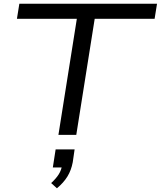

<svg xmlns="http://www.w3.org/2000/svg" viewBox="-20 -725 864 1032"><path d="M294 0 393 -624H71L84 -705H824L811 -624H489L390 0ZM286 287 255 259Q282 234 296 211.5Q310 189 314 162L330 175H264L279 78H381L371 147Q363 190 342.5 223.5Q322 257 286 287Z"/></svg>

Font: Nunito Sans 10pt Expanded
Style: Italic
Weight: 400
Width: 7
Italic angle: -9°
Designer: Vernon Adams
Foundry: Vernon Adams
Version: Version 3.101;gftools[0.9.27]